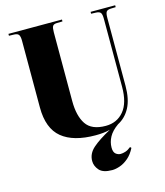

<svg xmlns="http://www.w3.org/2000/svg" viewBox="-138 -834 1018 1185"><g transform="rotate(-15 370.5 -241.0)"><path d="M431 248Q372 248 348.5 221Q325 194 325 162Q325 115 364.5 80Q404 45 480 4Q440 14 388 14Q246 14 172.5 -46.5Q99 -107 99 -241V-668Q99 -693 92 -704.5Q85 -716 63 -717L29 -718V-730H371V-718L332 -717Q314 -716 308 -705.5Q302 -695 302 -667V-227Q302 -133 337.5 -79.5Q373 -26 463 -26Q535 -26 578.5 -78Q622 -130 622 -233V-668Q622 -696 614.5 -706Q607 -716 585 -717L554 -718V-730H711V-718L679 -717Q658 -716 651 -706Q644 -696 644 -667V-234Q644 -148 616 -95Q588 -42 538 -16Q497 13 479.5 45.5Q462 78 462 113Q462 142 476 153.5Q490 165 507 165Q521 165 538 159.5Q555 154 573 139L580 146Q561 184 534.5 206.5Q508 229 480.5 238.5Q453 248 431 248Z"/></g></svg>

Font: Literata 72pt ExtraBold
Style: Regular
Weight: 800
Designer: Latin by Veronika Burian and Jose Scaglione. Greek by Irene Vlachou. Cyrillic by Vera Evstafieva.
Foundry: TypeTogether
Version: Version 3.002